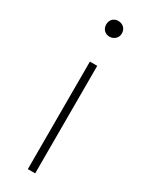

<svg xmlns="http://www.w3.org/2000/svg" viewBox="-195 -776 635 815"><g transform="rotate(30 122.5 -368.5)"><path d="M105 0H141V-527H105ZM124 -660C144 -660 163 -675 163 -698C163 -723 144 -737 124 -737C103 -737 86 -723 86 -698C86 -675 103 -660 124 -660Z"/></g></svg>

Font: Noto Sans Japanese Thin
Style: Regular
Weight: 100
Designer: Ryoko NISHIZUKA (kana & ideographs); Paul D. Hunt (Latin, Greek & Cyrillic); Wenlong ZHANG (bopomofo); Sandoll Communica
Foundry: Adobe Systems Incorporated
Version: Version 1.000;PS 1;hotconv 1.0.78;makeotf.lib2.5.61930